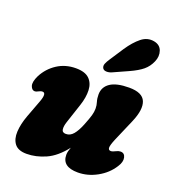

<svg xmlns="http://www.w3.org/2000/svg" viewBox="-132 -812 834 923"><g transform="rotate(20 285.5 -350.0)"><path d="M529.5 -155Q550 -155 554.8 -133.5Q559.5 -112 542 -85.5Q515 -42.5 467.5 -16.2Q420 10 369.5 10Q289 10 289 -51.5Q289 -60.5 291.5 -70.2Q294 -80 298 -90.5Q254 -34 204.8 -12Q155.5 10 107.5 10Q64.5 10 46.2 -13.5Q28 -37 30 -75.8Q32 -114.5 49 -160.5L82 -248.5Q100.5 -297.5 78 -297.5Q69 -297.5 57.5 -291Q49 -286 42 -286Q27 -286 20.5 -305Q14 -324 31 -359Q54 -403.5 95.8 -430.8Q137.5 -458 191 -458Q238 -458 260 -436.5Q282 -415 283.5 -379Q285 -343 270.5 -299.5L237.5 -200Q229.5 -176.5 231.5 -160.5Q233.5 -144.5 252.5 -144.5Q274.5 -144.5 290.5 -163.5Q306.5 -182.5 320.5 -217.5Q335 -253.5 340.2 -272.2Q345.5 -291 345.5 -307.5Q345.5 -324.5 340.5 -340.2Q335.5 -356 335.5 -376.5Q335.5 -415 367.2 -436.5Q399 -458 463.5 -458Q531.5 -458 547 -419.5Q562.5 -381 532.5 -311.5L484 -199Q470 -165.5 470.8 -153.2Q471.5 -141 484 -141Q492.5 -141 510 -150Q520 -155 529.5 -155ZM374.5 -623.5Q403 -666 433.5 -690.5Q464 -715 500 -708Q531 -702 540.2 -675.2Q549.5 -648.5 536.5 -619Q524 -590 501.2 -571Q478.5 -552 436.5 -533L361 -499Q347 -492.5 333.2 -493Q319.5 -493.5 314 -502.5Q308 -513 313.2 -525.8Q318.5 -538.5 328 -552.5Z"/></g></svg>

Font: Fraunces 144pt SuperSoft Black
Style: Italic
Weight: 900
Italic angle: -16°
Version: Version 1.000;[b76b70a41]